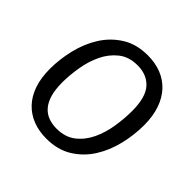

<svg xmlns="http://www.w3.org/2000/svg" viewBox="-180 -868 1047 1047"><g transform="rotate(45 344.0 -344.5)"><path d="M642 -416Q642 -341 623.5 -264.5Q605 -188 566 -126.5Q527 -65 465 -26.5Q403 12 316 12Q259 12 212.5 -6Q166 -24 132 -59.5Q98 -95 79.5 -148Q61 -201 61 -271Q61 -346 79.5 -422.5Q98 -499 137 -561Q176 -623 238 -662Q300 -701 387 -701Q444 -701 490.5 -683Q537 -665 571 -629Q605 -593 623.5 -539.5Q642 -486 642 -416ZM317 -66Q384 -66 427.5 -100.5Q471 -135 496 -188Q521 -241 531 -304.5Q541 -368 541 -425Q541 -531 499.5 -577Q458 -623 386 -623Q320 -623 276.5 -588.5Q233 -554 207.5 -501Q182 -448 171.5 -385Q161 -322 161 -266Q161 -212 172 -174Q183 -136 203.5 -112Q224 -88 253 -77Q282 -66 317 -66Z"/></g></svg>

Font: Yekcdsyqcyvpieeyorgstswgcgt
Style: Regular
Weight: 400
Italic angle: -8°
Designer: Carrois Corporate & Edenspiekermann
Foundry: Carrois Corporate GbR & Edenspiekermann AG
Version: Version 2.001